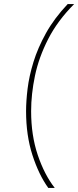

<svg xmlns="http://www.w3.org/2000/svg" viewBox="-20 -750 387 950"><path d="M219 180Q172 115 140.5 17.5Q109 -80 109 -200Q109 -249 116.5 -311Q124 -373 145.5 -443Q167 -513 207.5 -586Q248 -659 315 -730H347Q265 -648 218.5 -557Q172 -466 153 -375Q134 -284 134 -200Q134 -80 167 17.5Q200 115 251 180Z"/></svg>

Font: MuseoModerno Thin
Style: Italic
Weight: 100
Italic angle: -9°
Designer: Pablo Cosgaya, Héctor Gatti, Marcela Romero, and the Authors of The MuseoModerno Project.
Foundry: Omnibus-Type Team
Version: Version 1.003